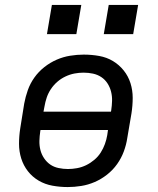

<svg xmlns="http://www.w3.org/2000/svg" viewBox="-20 -749 640 777"><path d="M254 8Q223 8 192.5 2.5Q162 -3 136.5 -18Q111 -33 93 -56Q75 -79 66 -107.5Q57 -136 57 -167Q57 -198 62 -230L78 -330Q83 -357 92.5 -384Q102 -411 119 -435Q136 -459 159.5 -477.5Q183 -496 209.5 -507.5Q236 -519 264 -523.5Q292 -528 319 -528Q351 -528 381.5 -522.5Q412 -517 437 -502Q462 -487 480.5 -464Q499 -441 508 -412.5Q517 -384 517 -353Q517 -322 512 -290L495 -190Q491 -163 481 -136Q471 -109 454 -85Q437 -61 413.5 -42.5Q390 -24 363.5 -12.5Q337 -1 309 3.5Q281 8 254 8ZM156 -297H429L430 -302Q433 -322 433.5 -341Q434 -360 429.5 -378Q425 -396 415 -411.5Q405 -427 390 -437Q375 -447 356.5 -451Q338 -455 318 -455Q300 -455 281.5 -451.5Q263 -448 245 -439.5Q227 -431 212 -418Q197 -405 186 -388.5Q175 -372 169 -354Q163 -336 160 -318ZM255 -65Q273 -65 292 -68.5Q311 -72 328.5 -80.5Q346 -89 361.5 -102Q377 -115 387.5 -131.5Q398 -148 404.5 -166Q411 -184 414 -202L417 -223H144L143 -218Q140 -198 139.5 -179Q139 -160 143.5 -142Q148 -124 158.5 -108.5Q169 -93 183.5 -83Q198 -73 217 -69Q236 -65 255 -65ZM400 -611 420 -729H539L519 -611ZM170 -611 190 -729H309L289 -611Z"/></svg>

Font: Iosevka SS04 Extended Oblique
Style: Regular
Weight: 400
Width: 7
Italic angle: -9°
Monospace: yes
Designer: Belleve Invis
Foundry: Belleve Invis
Version: Version 19.0.0; ttfautohint (v1.8.4)